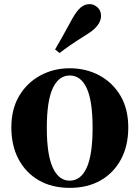

<svg xmlns="http://www.w3.org/2000/svg" viewBox="-20 -894 677 931"><path d="M318 17Q232 17 168.5 -19.5Q105 -56 70 -122Q35 -188 35 -276Q35 -365 73 -429Q111 -493 175.5 -528Q240 -563 318 -563Q397 -563 461.5 -528.5Q526 -494 564 -430Q602 -366 602 -276Q602 -187 566.5 -121Q531 -55 467.5 -19Q404 17 318 17ZM318 -18Q372 -18 400.5 -81Q429 -144 429 -274Q429 -405 400.5 -466.5Q372 -528 318 -528Q265 -528 236 -466.5Q207 -405 207 -274Q207 -144 236 -81Q265 -18 318 -18ZM247 -654Q264 -683 282.5 -716Q301 -749 332 -806Q352 -841 371 -857.5Q390 -874 415 -874Q435 -874 452.5 -858.5Q470 -843 470 -817Q470 -794 453.5 -771.5Q437 -749 401 -727Q350 -695 321 -675Q292 -655 269 -637Z"/></svg>

Font: Noto Serif TC ExtraLight Black
Style: Regular
Weight: 900
Version: Version 2.003-H1;hotconv 1.1.1;makeotfexe 2.6.0